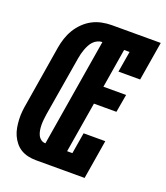

<svg xmlns="http://www.w3.org/2000/svg" viewBox="-135 -829 799 923"><g transform="rotate(20 264.0 -367.5)"><path d="M157 0Q136 0 116 -4.5Q96 -9 79.5 -19Q63 -29 50.5 -44.5Q38 -60 30 -78Q22 -96 18.5 -116Q15 -136 14 -156.5Q13 -177 15 -198Q17 -219 21 -240L71 -545Q75 -569 83 -593.5Q91 -618 104.5 -640.5Q118 -663 137.5 -682Q157 -701 180 -713Q203 -725 228.5 -730Q254 -735 278 -735H528L495 -536H384L402 -643H374L341 -443H457L441 -351H326L283 -92H310L328 -200H439L406 0ZM172 -92 263 -643Q251 -643 239 -637.5Q227 -632 218 -622.5Q209 -613 203 -601.5Q197 -590 192.5 -578Q188 -566 185 -554Q182 -542 180 -530L129 -225Q127 -211 125.5 -197.5Q124 -184 124 -170.5Q124 -157 126 -144Q128 -131 133 -119.5Q138 -108 148 -100Q158 -92 172 -92Z"/></g></svg>

Font: Iosevka Slab Heavy Oblique
Style: Regular
Weight: 900
Italic angle: -9°
Monospace: yes
Designer: Belleve Invis
Foundry: Belleve Invis
Version: Version 11.1.1; ttfautohint (v1.8.3)